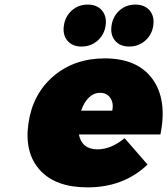

<svg xmlns="http://www.w3.org/2000/svg" viewBox="-20 -810 730 838"><path d="M104 -271Q122.6 -400.4 213.6 -477.8Q304.7 -555.2 437 -555.2Q580.1 -555.2 645.5 -465.1Q710.9 -375 680.2 -223.1H324.2Q337.4 -158.2 405.8 -158.2Q464.8 -158.2 523.9 -207L624 -91.8Q520 7.8 361.8 7.8Q222.7 7.8 154.3 -67.6Q85.9 -143.1 104 -271ZM258.8 -698.2Q264.6 -738.8 293.5 -764.4Q322.3 -790 362.8 -790Q403.3 -790 425 -764.4Q446.8 -738.8 440.9 -698.2Q435.1 -658.2 405.8 -632.6Q376.5 -606.9 335.9 -606.9Q295.4 -606.9 274.2 -632.6Q252.9 -658.2 258.8 -698.2ZM334 -327.1H470.2Q476.6 -360.8 461.4 -382.8Q446.3 -404.8 417 -404.8Q388.7 -404.8 367.7 -384Q346.7 -363.3 334 -327.1ZM466.8 -698.2Q472.7 -738.8 501.5 -764.4Q530.3 -790 570.8 -790Q611.3 -790 633.1 -764.4Q654.8 -738.8 648.9 -698.2Q643.1 -658.2 613.8 -632.6Q584.5 -606.9 543.9 -606.9Q503.4 -606.9 482.2 -632.6Q460.9 -658.2 466.8 -698.2Z"/></svg>

Font: Trueno Black
Style: Italic
Weight: 900
Designer: Julieta Ulanovsky
Foundry: Julieta Ulanovsky
Version: Version 3.001b | FøM Fix